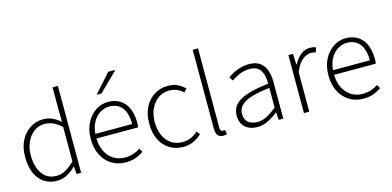

<svg xmlns="http://www.w3.org/2000/svg" viewBox="-69 -1123 3131 1535"><g transform="rotate(-15 1497.0 -356.0)"><path d="M251 12Q161 12 106.5 -53Q52 -118 52 -239Q52 -317 81.5 -373.5Q111 -430 159.5 -461Q208 -492 265 -492Q309 -492 342 -477Q375 -462 410 -433L408 -521V-719H452V0H414L410 -62H407Q378 -33 338.5 -10.5Q299 12 251 12ZM257 -27Q297 -27 333.5 -47.5Q370 -68 408 -106V-391Q370 -425 337 -439Q304 -453 268 -453Q220 -453 182 -425Q144 -397 121.5 -348.5Q99 -300 99 -239Q99 -144 140 -85.5Q181 -27 257 -27Z M818 12Q756 12 706 -18Q656 -48 626 -104.5Q596 -161 596 -239Q596 -318 626 -374.5Q656 -431 703.5 -461.5Q751 -492 805 -492Q862 -492 903.5 -466Q945 -440 967 -390.5Q989 -341 989 -270Q989 -262 988.5 -252.5Q988 -243 986 -233H623V-271H947Q947 -363 909 -408.5Q871 -454 806 -454Q766 -454 728 -431Q690 -408 665.5 -360.5Q641 -313 641 -241Q641 -175 665 -126.5Q689 -78 730 -52.5Q771 -27 822 -27Q861 -27 893.5 -37.5Q926 -48 951 -66L969 -35Q941 -16 906 -2Q871 12 818 12ZM733 -570 870 -724H922L925 -719L773 -570Z M1297 12Q1235 12 1185.5 -17.5Q1136 -47 1107.5 -103.5Q1079 -160 1079 -239Q1079 -319 1109.5 -376Q1140 -433 1190 -462.5Q1240 -492 1298 -492Q1348 -492 1381 -475.5Q1414 -459 1439 -433L1415 -406Q1394 -428 1365 -440.5Q1336 -453 1299 -453Q1250 -453 1211 -426Q1172 -399 1148.5 -351Q1125 -303 1125 -239Q1125 -176 1146.5 -128Q1168 -80 1207 -53.5Q1246 -27 1299 -27Q1338 -27 1371 -41.5Q1404 -56 1427 -80L1450 -53Q1420 -24 1382 -6Q1344 12 1297 12Z M1627 8Q1607 8 1594 0Q1581 -8 1574.5 -25Q1568 -42 1568 -68V-719H1612V-62Q1612 -45 1618.5 -38Q1625 -31 1635 -31Q1638 -31 1641.5 -31.5Q1645 -32 1651 -33L1659 2Q1652 5 1644.5 6.5Q1637 8 1627 8Z M1910 12Q1872 12 1840.5 -2Q1809 -16 1790 -45.5Q1771 -75 1771 -119Q1771 -200 1846 -241.5Q1921 -283 2081 -301Q2081 -338 2072.5 -373Q2064 -408 2039.5 -430.5Q2015 -453 1967 -453Q1919 -453 1879 -434.5Q1839 -416 1814 -399L1794 -430Q1811 -443 1838 -457.5Q1865 -472 1899.5 -482Q1934 -492 1973 -492Q2029 -492 2062.5 -467Q2096 -442 2110.5 -400Q2125 -358 2125 -307V0H2087L2083 -62H2080Q2044 -33 2000.5 -10.5Q1957 12 1910 12ZM1918 -27Q1959 -27 1997.5 -46.5Q2036 -66 2081 -104V-266Q1982 -255 1924 -235.5Q1866 -216 1841 -188Q1816 -160 1816 -122Q1816 -71 1846.5 -49Q1877 -27 1918 -27Z M2296 0V-480H2334L2338 -391H2341Q2364 -435 2398.5 -463.5Q2433 -492 2477 -492Q2490 -492 2501.5 -490Q2513 -488 2525 -482L2513 -444Q2503 -447 2494.5 -448.5Q2486 -450 2471 -450Q2439 -450 2403.5 -422.5Q2368 -395 2340 -327V0Z M2785 12Q2723 12 2673 -18Q2623 -48 2593 -104.5Q2563 -161 2563 -239Q2563 -318 2593 -374.5Q2623 -431 2670.5 -461.5Q2718 -492 2772 -492Q2829 -492 2870.5 -466Q2912 -440 2934 -390.5Q2956 -341 2956 -270Q2956 -262 2955.5 -252.5Q2955 -243 2953 -233H2590V-271H2914Q2914 -363 2876 -408.5Q2838 -454 2773 -454Q2733 -454 2695 -431Q2657 -408 2632.5 -360.5Q2608 -313 2608 -241Q2608 -175 2632 -126.5Q2656 -78 2697 -52.5Q2738 -27 2789 -27Q2828 -27 2860.5 -37.5Q2893 -48 2918 -66L2936 -35Q2908 -16 2873 -2Q2838 12 2785 12Z"/></g></svg>

Font: Source Sans 3 ExtraLight Light
Style: Regular
Weight: 300
Version: Version 3.052;hotconv 1.1.0;makeotfexe 2.6.0